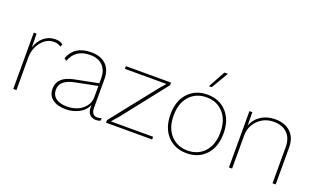

<svg xmlns="http://www.w3.org/2000/svg" viewBox="-77 -1161 2651 1602"><g transform="rotate(20 1248.5 -360.5)"><path d="M87 0V-500H112L114 -379Q132 -437 175.5 -473.5Q219 -510 277 -510Q322 -510 345 -489L335 -465Q313 -485 272 -485Q207 -485 161 -426Q115 -367 115 -287V0Z M829 -16Q851 -16 864 -24L862 -1Q847 8 823 8Q790 8 767.5 -13Q745 -34 746 -86V-98Q725 -46 671 -18Q617 10 555 10Q480 10 437 -22.5Q394 -55 394 -115Q394 -221 538 -249L746 -290V-334Q746 -405 706.5 -445.5Q667 -486 595 -486Q464 -486 423 -372L401 -387Q446 -510 596 -510Q680 -510 727 -465Q774 -420 774 -337V-82Q774 -16 829 -16ZM559 -15Q602 -15 643 -30Q684 -45 715 -81.5Q746 -118 746 -169V-266L554 -228Q423 -203 423 -117Q423 -68 458 -41.5Q493 -15 559 -15Z M911 0V-23L1229 -424L1274 -476H905V-500H1306V-477L1003 -92L945 -24H1320V0Z M1696 -731H1727L1638 -580H1613ZM1628 -510Q1733 -510 1798 -440Q1863 -370 1863 -250Q1863 -130 1798 -60Q1733 10 1628 10Q1522 10 1457 -60Q1392 -130 1392 -250Q1392 -370 1457 -440Q1522 -510 1628 -510ZM1778 -422.5Q1721 -486 1628 -486Q1535 -486 1477.5 -422.5Q1420 -359 1420 -250Q1420 -141 1477.5 -77.5Q1535 -14 1628 -14Q1721 -14 1778 -77.5Q1835 -141 1835 -250Q1835 -359 1778 -422.5Z M2229 -510Q2316 -510 2366.5 -462Q2417 -414 2417 -327V0H2389V-320Q2389 -400 2345 -443Q2301 -486 2225 -486Q2143 -486 2086.5 -430.5Q2030 -375 2030 -294V0H2002V-500H2028L2029 -380Q2049 -439 2103 -474.5Q2157 -510 2229 -510Z"/></g></svg>

Font: Elaine Sans ExtraLight
Style: Regular
Weight: 275
Designer: Wei Huang
Foundry: Wei Huang
Version: Version 2.001;December 24, 2019;FontCreator 12.0.0.2547 64-b